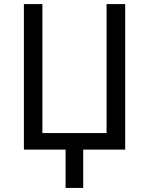

<svg xmlns="http://www.w3.org/2000/svg" viewBox="-20 -734 731 942"><path d="M594.2 0H388.2V188H301.8V0H97.2V-713.9H188V-81.1H502.9V-713.9H594.2Z"/></svg>

Font: Droid Sans
Style: Regular
Weight: 400
Foundry: Ascender Corporation
Version: Version 1.00 build 114